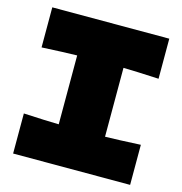

<svg xmlns="http://www.w3.org/2000/svg" viewBox="-107 -824 875 921"><g transform="rotate(15 330.5 -363.0)"><path d="M621 -527Q502 -533 445 -534V-192Q503 -193 621 -199V0H40V-199Q155 -193 215 -192V-534Q155 -533 40 -527V-726H621Z"/></g></svg>

Font: Dela Gothic One
Style: Regular
Weight: 400
Designer: aratakana
Foundry: aratakana
Version: Version 1.004